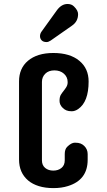

<svg xmlns="http://www.w3.org/2000/svg" viewBox="-20 -941 541 970"><path d="M303.2 -568.4Q284.2 -585.4 254.9 -585.4Q225.6 -585.4 208.7 -568.6Q191.9 -551.8 191.9 -527.3V-130.9Q191.9 -106 208.3 -92.5Q224.6 -79.1 249.3 -79.1Q273.9 -79.1 290.5 -92.5Q307.1 -106 307.1 -130.9V-162.6Q307.1 -187 319.3 -199.2Q340.3 -220.2 358.4 -220.2Q376.5 -220.2 387.2 -215.8Q397.9 -211.4 405.8 -203.6Q422.9 -186.5 422.9 -162.6V-133.8Q422.9 -31.7 323.2 -1Q291 9.3 249.8 9.3Q208.5 9.3 176.3 -0.7Q144 -10.7 122.1 -29.3Q76.2 -68.4 76.2 -135.3V-529.8Q76.2 -595.7 121.1 -633.8Q168 -673.3 249.5 -673.3Q333.5 -673.3 380.9 -633.8Q427.7 -595.2 427.7 -529.3Q427.7 -426.3 375 -390.1Q358.9 -378.9 342.5 -378.9Q326.2 -378.9 315.7 -383.3Q305.2 -387.7 297.4 -395.5Q280.8 -411.1 280.8 -431.2Q280.8 -451.2 287.1 -461.7Q293.5 -472.2 301.3 -481.7Q309.1 -491.2 315.4 -501.7Q321.8 -512.2 321.8 -525.9Q321.8 -539.6 316.9 -550Q312 -560.5 303.2 -568.4ZM267.1 -888.7Q290.5 -920.9 321.3 -920.9Q341.8 -920.9 354 -908.2Q374.5 -888.2 374.5 -869.6Q374.5 -832.5 343.8 -811.5L236.3 -736.3Q224.6 -728.5 215.3 -728.5Q198.7 -728.5 190.4 -737.3Q182.1 -746.1 182.1 -758.5Q182.1 -771 190.4 -782.2Z"/></svg>

Font: Supermercado
Style: Regular
Weight: 400
Designer: James Grieshaber
Foundry: James Grieshaber
Version: Version 1.002